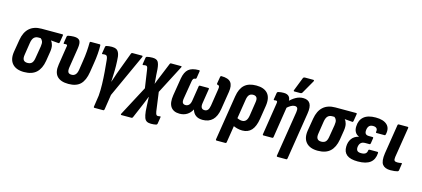

<svg xmlns="http://www.w3.org/2000/svg" viewBox="-67 -1303 4560 2077"><g transform="rotate(15 2212.5 -264.0)"><path d="M193 8Q104 8 61.5 -40.5Q19 -89 33 -177L56 -315Q71 -404 121.5 -449Q172 -494 257 -494H489Q500 -494 498 -483L485 -403Q483 -390 473 -391L389 -398V-395Q403 -381 410.5 -351Q418 -321 411 -276L394 -170Q379 -82 330.5 -37Q282 8 193 8ZM204 -97Q236 -97 253 -114.5Q270 -132 276 -175L298 -307Q304 -345 296 -364Q288 -383 273 -393H248Q218 -393 199.5 -374.5Q181 -356 174 -312L153 -176Q146 -135 159 -116Q172 -97 204 -97Z M690 8Q602 8 562 -36Q522 -80 536 -168L567 -369Q572 -388 568.5 -394Q565 -400 554 -400Q550 -400 545 -399.5Q540 -399 534 -398Q527 -397 528 -407L540 -482Q542 -492 553 -495Q569 -498 584.5 -500Q600 -502 617 -502Q667 -502 683.5 -477Q700 -452 690 -389L655 -166Q650 -130 659.5 -113.5Q669 -97 698 -97Q725 -97 741.5 -115Q758 -133 764 -171L779 -269Q789 -330 793 -385Q797 -440 797 -481Q797 -494 809 -494H908Q917 -494 917 -483Q918 -443 914 -389Q910 -335 900 -277L884 -176Q869 -81 823.5 -36.5Q778 8 690 8Z M1030 185Q1026 185 1023.5 182Q1021 179 1022 173L1041 45Q1046 -15 1044 -83.5Q1042 -152 1036.5 -220Q1031 -288 1025 -346Q1023 -369 1018.5 -381Q1014 -393 1007.5 -397Q1001 -401 989 -401Q984 -401 977.5 -400.5Q971 -400 966 -399Q956 -397 958 -408L970 -482Q972 -493 981 -495Q994 -498 1009.5 -500Q1025 -502 1043 -502Q1073 -502 1093 -491.5Q1113 -481 1124 -452Q1135 -423 1136 -369Q1138 -341 1138 -314Q1138 -287 1138 -264Q1138 -237 1136 -202Q1134 -167 1133 -136H1134Q1142 -156 1150 -182Q1158 -208 1167.5 -235Q1177 -262 1186 -285L1260 -483Q1264 -494 1274 -494H1381Q1387 -494 1388.5 -490.5Q1390 -487 1388 -480L1167 4L1141 173Q1138 185 1128 185Z M1665 193Q1636 193 1618 183Q1600 173 1590.5 148Q1581 123 1576 76L1572 10Q1571 -12 1570 -34.5Q1569 -57 1568 -81H1566Q1557 -57 1548 -34.5Q1539 -12 1529 12L1459 176Q1454 185 1445 185H1333Q1327 185 1325.5 181Q1324 177 1327 171L1503 -161L1473 -364Q1470 -387 1464 -394.5Q1458 -402 1447 -402Q1440 -402 1434 -401Q1428 -400 1420 -398Q1412 -397 1412 -407L1424 -482Q1425 -491 1435 -495Q1447 -498 1463 -500Q1479 -502 1497 -502Q1543 -502 1559.5 -478Q1576 -454 1581 -395L1585 -327Q1587 -304 1589 -281.5Q1591 -259 1592 -236H1593Q1603 -261 1611.5 -283.5Q1620 -306 1629 -326L1694 -485Q1697 -494 1707 -494H1818Q1831 -494 1823 -480L1658 -162L1687 50Q1692 77 1698.5 85Q1705 93 1716 93Q1726 93 1739 90Q1749 88 1747 99L1735 174Q1732 184 1723 187Q1711 190 1696 191.5Q1681 193 1665 193Z M1935 8Q1867 8 1836 -36Q1805 -80 1819 -168L1851 -365Q1864 -438 1901.5 -470Q1939 -502 2017 -502Q2029 -502 2027 -491L2015 -414Q2012 -402 2005 -402Q1989 -402 1981 -391.5Q1973 -381 1970 -358L1938 -165Q1932 -129 1941.5 -114Q1951 -99 1974 -99Q1997 -99 2012.5 -115.5Q2028 -132 2033 -166L2059 -330Q2061 -342 2072 -342H2164Q2175 -342 2173 -330L2147 -166Q2142 -132 2152.5 -115.5Q2163 -99 2186 -99Q2209 -99 2222.5 -114Q2236 -129 2242 -165L2272 -358Q2276 -381 2271 -390.5Q2266 -400 2250 -402Q2243 -403 2244 -414L2257 -491Q2259 -502 2269 -502Q2346 -502 2374.5 -467Q2403 -432 2391 -358L2359 -158Q2346 -74 2304 -33Q2262 8 2193 8Q2145 8 2115.5 -14Q2086 -36 2075 -76H2074Q2054 -37 2018.5 -14.5Q1983 8 1935 8Z M2399 185Q2388 185 2389 173L2469 -330Q2483 -418 2529.5 -460Q2576 -502 2661 -502Q2748 -502 2789 -455.5Q2830 -409 2816 -316L2792 -164Q2778 -76 2740 -34Q2702 8 2637 8Q2609 8 2578 0Q2547 -8 2525 -22L2539 -116Q2554 -106 2572.5 -99.5Q2591 -93 2608 -93Q2636 -93 2652.5 -112Q2669 -131 2675 -171L2698 -322Q2705 -361 2693 -378.5Q2681 -396 2653 -396Q2625 -396 2609.5 -379Q2594 -362 2588 -325L2509 173Q2507 185 2496 185Z M3083 185Q3069 185 3071 173L3152 -335Q3157 -368 3149 -382Q3141 -396 3119 -396Q3099 -396 3076 -383Q3053 -370 3026 -344L3023 -414Q3064 -458 3104 -480Q3144 -502 3186 -502Q3241 -502 3263.5 -465.5Q3286 -429 3273 -351L3190 173Q3188 185 3178 185ZM2874 0Q2863 0 2865 -12L2921 -369Q2924 -389 2920.5 -394.5Q2917 -400 2907 -400Q2903 -400 2898 -399.5Q2893 -399 2887 -398Q2880 -397 2881 -407L2893 -482Q2895 -492 2906 -495Q2922 -499 2937 -500.5Q2952 -502 2968 -502Q3010 -502 3029 -478Q3048 -454 3041 -409L3038 -392L3040 -371L2984 -12Q2982 0 2971 0ZM3073 -546Q3067 -546 3065.5 -550.5Q3064 -555 3067 -561L3125 -709Q3129 -716 3133.5 -718.5Q3138 -721 3145 -721H3239Q3247 -721 3248 -716Q3249 -711 3246 -705L3162 -558Q3155 -546 3140 -546Z M3483 8Q3394 8 3351.5 -40.5Q3309 -89 3323 -177L3346 -315Q3361 -404 3411.5 -449Q3462 -494 3547 -494H3779Q3790 -494 3788 -483L3775 -403Q3773 -390 3763 -391L3679 -398V-395Q3693 -381 3700.5 -351Q3708 -321 3701 -276L3684 -170Q3669 -82 3620.5 -37Q3572 8 3483 8ZM3494 -97Q3526 -97 3543 -114.5Q3560 -132 3566 -175L3588 -307Q3594 -345 3586 -364Q3578 -383 3563 -393H3538Q3508 -393 3489.5 -374.5Q3471 -356 3464 -312L3443 -176Q3436 -135 3449 -116Q3462 -97 3494 -97Z M3931 8Q3847 8 3807.5 -23.5Q3768 -55 3770 -117Q3771 -169 3797.5 -205.5Q3824 -242 3873 -253V-256Q3845 -267 3830.5 -293Q3816 -319 3818 -355Q3820 -425 3865 -463.5Q3910 -502 3998 -502Q4084 -502 4125 -464Q4166 -426 4150 -355Q4148 -342 4138 -342H4049Q4039 -342 4041 -354Q4046 -379 4033.5 -392.5Q4021 -406 3993 -406Q3961 -406 3946.5 -386.5Q3932 -367 3931 -336Q3930 -312 3941.5 -300.5Q3953 -289 3978 -289H4018Q4029 -289 4027 -277L4018 -218Q4016 -206 4006 -206H3958Q3924 -206 3907.5 -187.5Q3891 -169 3889 -136Q3889 -111 3901.5 -99.5Q3914 -88 3944 -88Q3976 -88 3992 -100Q4008 -112 4010 -137Q4012 -148 4022 -148H4110Q4121 -148 4120 -136Q4116 -64 4070 -28Q4024 8 3931 8Z M4297 8Q4234 8 4207 -27.5Q4180 -63 4193 -153L4245 -482Q4247 -494 4259 -494H4355Q4367 -494 4365 -482L4311 -144Q4307 -114 4315 -103.5Q4323 -93 4346 -93Q4357 -93 4369 -94Q4381 -95 4391 -98Q4401 -100 4399 -88L4388 -14Q4385 -4 4376 -1Q4362 3 4341.5 5.5Q4321 8 4297 8Z"/></g></svg>

Font: Sofia Sans Condensed ExtraBold
Style: Italic
Weight: 800
Italic angle: -9°
Version: Version 4.100